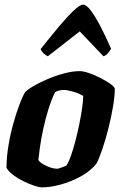

<svg xmlns="http://www.w3.org/2000/svg" viewBox="-20 -806 518 826"><path d="M160 0Q149 0 127.5 -7Q106 -14 81.5 -26Q57 -38 37 -53Q17 -68 8 -84Q8 -128 16 -177.5Q24 -227 37 -273.5Q50 -320 63.5 -355.5Q77 -391 87 -408Q96 -419 122 -434.5Q148 -450 183 -465Q218 -480 255 -490Q292 -500 323 -500Q338 -500 362 -492Q386 -484 410.5 -471.5Q435 -459 453 -446.5Q471 -434 474 -425Q474 -394 466.5 -349Q459 -304 447 -256Q435 -208 421 -166.5Q407 -125 395 -102Q368 -69 326.5 -46.5Q285 -24 241 -12Q197 0 160 0ZM225 -80Q230 -80 242.5 -84.5Q255 -89 265 -93Q275 -107 285 -135.5Q295 -164 304.5 -200Q314 -236 321.5 -273.5Q329 -311 333.5 -342.5Q338 -374 338 -393Q321 -404 295 -411.5Q269 -419 255 -419Q235 -419 217 -410Q201 -377 188 -335Q175 -293 166 -251Q157 -209 152 -174Q147 -139 145 -118Q151 -108 165.5 -99.5Q180 -91 196.5 -85.5Q213 -80 225 -80ZM186 -564Q176 -568 166.5 -577.5Q157 -587 155 -595Q197 -648 233 -691Q269 -734 296.5 -760Q324 -786 337 -786Q352 -786 371 -760.5Q390 -735 412.5 -692Q435 -649 458 -596Q453 -589 445.5 -578.5Q438 -568 425 -564L323 -671Z"/></svg>

Font: Texturina 72pt 72pt Black
Style: Italic
Weight: 900
Italic angle: -11°
Designer: Guillermo Torres Carreño
Foundry: Omnibus-Type
Version: Version 1.002; ttfautohint (v1.8.3)